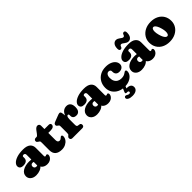

<svg xmlns="http://www.w3.org/2000/svg" viewBox="218 -2007 3531 3531"><g transform="rotate(-45 1984.0 -241.0)"><path d="M337 -82.5V-95.5L317 -99V-380Q317 -399 306.8 -410.5Q296.5 -422 279 -422Q266 -422 256.2 -415.8Q246.5 -409.5 246.5 -399V-368Q246.5 -326 217.8 -303Q189 -280 135.5 -280Q90 -280 67.8 -299.2Q45.5 -318.5 45.5 -353Q45.5 -386 77.5 -419Q109.5 -452 174.5 -474Q239.5 -496 337.5 -496Q433 -496 479.8 -457.2Q526.5 -418.5 526.5 -351.5V-135Q526.5 -127.5 530.8 -121.2Q535 -115 545.5 -115Q551.5 -115 555 -116.5Q558.5 -118 561.5 -120Q564 -121.5 566.8 -122.8Q569.5 -124 573.5 -124Q587 -124 594.2 -114.8Q601.5 -105.5 601.5 -92Q601.5 -67 585.2 -42.5Q569 -18 539.2 -2Q509.5 14 468.5 14Q412.5 14 374.8 -13.2Q337 -40.5 337 -82.5ZM27.5 -108Q27.5 -178 92 -219Q156.5 -260 262.5 -260Q291.5 -260 314.2 -256.8Q337 -253.5 351 -247L330 -188.5Q320 -194 310 -196.5Q300 -199 288 -199Q266.5 -199 253.5 -185.5Q240.5 -172 240.5 -150Q240.5 -126 254.2 -112Q268 -98 291 -98Q307 -98 319.5 -103.8Q332 -109.5 338 -116L351 -57Q326.5 -23 279.5 -4.5Q232.5 14 179.5 14Q110 14 68.8 -21Q27.5 -56 27.5 -108Z M644 -394 637 -398Q624.5 -405 617 -414.8Q609.5 -424.5 609.5 -440Q609.5 -458.5 622.5 -470.2Q635.5 -482 655.5 -482H677.5Q687.5 -482 697.8 -490Q708 -498 721.5 -516L765.5 -575Q779.5 -594 798.2 -607Q817 -620 833.5 -620Q856 -620 869.8 -607Q883.5 -594 883.5 -570V-197Q883.5 -165.5 895.5 -149.2Q907.5 -133 931.5 -133Q946.5 -133 958 -139.5Q969.5 -146 978.8 -154.8Q988 -163.5 996.5 -169.8Q1005 -176 1014 -175Q1023.5 -174.5 1030 -165.8Q1036.5 -157 1036.5 -142Q1036.5 -101 1011 -65.2Q985.5 -29.5 942.5 -7.8Q899.5 14 847.5 14Q762 14 716.8 -25.2Q671.5 -64.5 671.5 -146V-350Q671.5 -372.5 663.8 -380Q656 -387.5 644 -394ZM810.5 -382V-482H994.5Q1015 -482 1026.8 -472.5Q1038.5 -463 1038.5 -445Q1038.5 -418 1015 -400Q991.5 -382 936.5 -382Z M1312.5 -264Q1312.5 -345 1332.2 -396.5Q1352 -448 1387 -472.5Q1422 -497 1467.5 -497Q1516.5 -497 1545 -464.5Q1573.5 -432 1573.5 -367Q1573.5 -302 1547.8 -272Q1522 -242 1480 -242Q1436.5 -242 1414.5 -261.5Q1392.5 -281 1392.5 -314.5V-336Q1392.5 -350 1386.5 -356.5Q1380.5 -363 1370.5 -363Q1360.5 -363 1352.5 -353.8Q1344.5 -344.5 1340 -325.8Q1335.5 -307 1335.5 -279ZM1322.5 -446 1335.5 -348V-142Q1335.5 -118.5 1341.8 -106.5Q1348 -94.5 1363.5 -92L1398.5 -87Q1417.5 -84.5 1425.5 -72.5Q1433.5 -60.5 1433.5 -43Q1433.5 -23 1421 -11.5Q1408.5 0 1386.5 0H1129.5Q1108 0 1095.2 -11.5Q1082.5 -23 1082.5 -43Q1082.5 -58 1089 -68.2Q1095.5 -78.5 1107.5 -87L1114.5 -92Q1121.5 -97 1125 -106.8Q1128.5 -116.5 1128.5 -142V-305Q1128.5 -327.5 1123 -335.8Q1117.5 -344 1108.5 -349L1101.5 -353Q1090.5 -359.5 1083.5 -368.2Q1076.5 -377 1076.5 -391Q1076.5 -407 1086 -418Q1095.5 -429 1116.5 -437L1222.5 -478Q1244.5 -486.5 1259.2 -491.8Q1274 -497 1285.5 -497Q1300.5 -497 1309.8 -486Q1319 -475 1322.5 -446Z M1920.5 -82.5V-95.5L1900.5 -99V-380Q1900.5 -399 1890.2 -410.5Q1880 -422 1862.5 -422Q1849.5 -422 1839.8 -415.8Q1830 -409.5 1830 -399V-368Q1830 -326 1801.2 -303Q1772.5 -280 1719 -280Q1673.5 -280 1651.2 -299.2Q1629 -318.5 1629 -353Q1629 -386 1661 -419Q1693 -452 1758 -474Q1823 -496 1921 -496Q2016.5 -496 2063.2 -457.2Q2110 -418.5 2110 -351.5V-135Q2110 -127.5 2114.2 -121.2Q2118.5 -115 2129 -115Q2135 -115 2138.5 -116.5Q2142 -118 2145 -120Q2147.5 -121.5 2150.2 -122.8Q2153 -124 2157 -124Q2170.5 -124 2177.8 -114.8Q2185 -105.5 2185 -92Q2185 -67 2168.8 -42.5Q2152.5 -18 2122.8 -2Q2093 14 2052 14Q1996 14 1958.2 -13.2Q1920.5 -40.5 1920.5 -82.5ZM1611 -108Q1611 -178 1675.5 -219Q1740 -260 1846 -260Q1875 -260 1897.8 -256.8Q1920.5 -253.5 1934.5 -247L1913.5 -188.5Q1903.5 -194 1893.5 -196.5Q1883.5 -199 1871.5 -199Q1850 -199 1837 -185.5Q1824 -172 1824 -150Q1824 -126 1837.8 -112Q1851.5 -98 1874.5 -98Q1890.5 -98 1903 -103.8Q1915.5 -109.5 1921.5 -116L1934.5 -57Q1910 -23 1863 -4.5Q1816 14 1763 14Q1693.5 14 1652.2 -21Q1611 -56 1611 -108Z M2711.5 -342.5Q2711.5 -304 2682.8 -277.8Q2654 -251.5 2606 -251.5Q2559.5 -251.5 2536.2 -276.2Q2513 -301 2513 -339.5V-355.5Q2513 -375.5 2499.5 -386.8Q2486 -398 2464 -398Q2446.5 -398 2431.2 -387Q2416 -376 2406.5 -353.8Q2397 -331.5 2397 -297.5Q2397 -244.5 2416.8 -209Q2436.5 -173.5 2470 -156Q2503.5 -138.5 2545 -138.5Q2579 -138.5 2603.5 -145.8Q2628 -153 2652.5 -170.5Q2667.5 -181.5 2675.2 -185.8Q2683 -190 2690 -189.5Q2701.5 -189 2708 -181Q2714.5 -173 2714.5 -155Q2714.5 -110.5 2684.8 -71.8Q2655 -33 2602 -9.5Q2549 14 2479 14Q2402.5 14 2341.5 -16.2Q2280.5 -46.5 2245.2 -100.8Q2210 -155 2210 -227.5Q2210 -305 2244.2 -366Q2278.5 -427 2341.2 -462Q2404 -497 2489.5 -497Q2558 -497 2607.8 -476.2Q2657.5 -455.5 2684.5 -420.5Q2711.5 -385.5 2711.5 -342.5ZM2442 -9.5H2506L2470.5 75.5L2423.5 65Q2436.5 60 2452.5 57.8Q2468.5 55.5 2491.5 55.5Q2543 55.5 2570.8 77Q2598.5 98.5 2598.5 138.5Q2598.5 181.5 2563.2 207.2Q2528 233 2461 233Q2403.5 233 2371 214.5Q2338.5 196 2338.5 172.5Q2338.5 156.5 2347.2 147.2Q2356 138 2369.5 138Q2379.5 138 2387.8 141.8Q2396 145.5 2404.5 151Q2416 158 2425 161Q2434 164 2445.5 164Q2473.5 164 2473.5 137.5Q2473.5 126 2465.2 120Q2457 114 2439.5 114H2423.5Q2406.5 114 2402.2 103.8Q2398 93.5 2405 77Z M3079.5 -82.5V-95.5L3059.5 -99V-380Q3059.5 -399 3049.2 -410.5Q3039 -422 3021.5 -422Q3008.5 -422 2998.8 -415.8Q2989 -409.5 2989 -399V-368Q2989 -326 2960.2 -303Q2931.5 -280 2878 -280Q2832.5 -280 2810.2 -299.2Q2788 -318.5 2788 -353Q2788 -386 2820 -419Q2852 -452 2917 -474Q2982 -496 3080 -496Q3175.5 -496 3222.2 -457.2Q3269 -418.5 3269 -351.5V-135Q3269 -127.5 3273.2 -121.2Q3277.5 -115 3288 -115Q3294 -115 3297.5 -116.5Q3301 -118 3304 -120Q3306.5 -121.5 3309.2 -122.8Q3312 -124 3316 -124Q3329.5 -124 3336.8 -114.8Q3344 -105.5 3344 -92Q3344 -67 3327.8 -42.5Q3311.5 -18 3281.8 -2Q3252 14 3211 14Q3155 14 3117.2 -13.2Q3079.5 -40.5 3079.5 -82.5ZM2770 -108Q2770 -178 2834.5 -219Q2899 -260 3005 -260Q3034 -260 3056.8 -256.8Q3079.5 -253.5 3093.5 -247L3072.5 -188.5Q3062.5 -194 3052.5 -196.5Q3042.5 -199 3030.5 -199Q3009 -199 2996 -185.5Q2983 -172 2983 -150Q2983 -126 2996.8 -112Q3010.5 -98 3033.5 -98Q3049.5 -98 3062 -103.8Q3074.5 -109.5 3080.5 -116L3093.5 -57Q3069 -23 3022 -4.5Q2975 14 2922 14Q2852.5 14 2811.2 -21Q2770 -56 2770 -108ZM3120 -527Q3097.5 -527 3078.2 -536.2Q3059 -545.5 3042.8 -558Q3026.5 -570.5 3012.2 -579.8Q2998 -589 2984.5 -589Q2971 -589 2962.8 -579.5Q2954.5 -570 2947.5 -550Q2937.5 -525 2911.5 -525Q2876 -525 2876 -577Q2876 -643 2903 -677.2Q2930 -711.5 2969 -711.5Q2991.5 -711.5 3010.8 -702.2Q3030 -693 3046.2 -680.5Q3062.5 -668 3076.8 -658.8Q3091 -649.5 3104.5 -649.5Q3119 -649.5 3127 -659.2Q3135 -669 3141.5 -689Q3151.5 -713.5 3177.5 -713.5Q3213 -713.5 3213 -662Q3213 -595.5 3185.8 -561.2Q3158.5 -527 3120 -527Z M3659.5 -497Q3745 -497 3808.5 -464.2Q3872 -431.5 3907 -373.5Q3942 -315.5 3942 -239Q3942 -167.5 3905.5 -110.2Q3869 -53 3803.5 -19.5Q3738 14 3651.5 14Q3566.5 14 3503 -18.5Q3439.5 -51 3404.2 -109.5Q3369 -168 3369 -246Q3369 -315.5 3405.5 -372.5Q3442 -429.5 3507.2 -463.2Q3572.5 -497 3659.5 -497ZM3697 -92Q3713 -96.5 3721.8 -117.5Q3730.5 -138.5 3730 -174.2Q3729.5 -210 3716.5 -258Q3703 -309 3686 -340.2Q3669 -371.5 3651 -384.5Q3633 -397.5 3616.5 -392.5Q3601.5 -388.5 3592.2 -368.5Q3583 -348.5 3583.2 -313Q3583.5 -277.5 3597 -226Q3610.5 -175 3627.2 -144Q3644 -113 3662.2 -100.2Q3680.5 -87.5 3697 -92Z"/></g></svg>

Font: Fraunces SuperSoft
Style: Regular
Weight: 900
Version: Version 1.000;[b76b70a41]